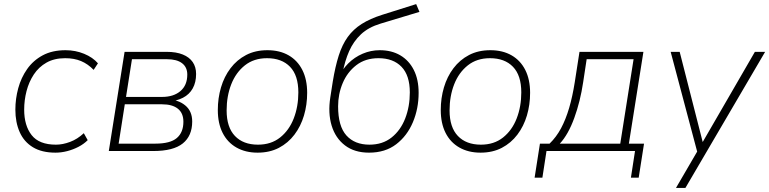

<svg xmlns="http://www.w3.org/2000/svg" viewBox="-20 -737 3754 937"><path d="M251 8Q184 8 140.5 -18.5Q97 -45 76 -92.5Q55 -140 55 -202Q55 -255 69 -306.5Q83 -358 112.5 -400Q142 -442 188.5 -467Q235 -492 300 -492Q348 -492 390.5 -474.5Q433 -457 458 -428L437 -396Q409 -425 375.5 -439Q342 -453 298 -453Q245 -453 207 -431.5Q169 -410 145 -373.5Q121 -337 109.5 -292.5Q98 -248 98 -202Q98 -124 134.5 -77.5Q171 -31 253 -31Q286 -31 322 -44.5Q358 -58 389 -87L408 -53Q389 -34 363 -20.5Q337 -7 308 0.5Q279 8 251 8Z M511 0 588 -484H793Q840 -484 872 -471Q904 -458 920.5 -434Q937 -410 937 -376Q937 -335 920.5 -305.5Q904 -276 873 -260Q842 -244 798 -240L800 -251Q849 -251 883.5 -223Q918 -195 918 -144Q918 -74 872 -37Q826 0 728 0ZM559 -36H738Q811 -36 843 -63.5Q875 -91 875 -143Q875 -185 848 -206.5Q821 -228 771 -228H589ZM595 -264H771Q827 -264 860.5 -292.5Q894 -321 894 -373Q894 -409 868.5 -428.5Q843 -448 795 -448H624Z M1237 8Q1178 8 1134 -17Q1090 -42 1066.5 -88.5Q1043 -135 1043 -200Q1043 -258 1058.5 -310.5Q1074 -363 1105 -404Q1136 -445 1181 -468.5Q1226 -492 1285 -492Q1345 -492 1388.5 -467Q1432 -442 1455.5 -395.5Q1479 -349 1479 -284Q1479 -226 1463.5 -173.5Q1448 -121 1417 -80Q1386 -39 1341 -15.5Q1296 8 1237 8ZM1239 -31Q1303 -31 1347 -66Q1391 -101 1413.5 -159Q1436 -217 1436 -286Q1436 -369 1395.5 -411Q1355 -453 1283 -453Q1219 -453 1175 -418Q1131 -383 1108.5 -325.5Q1086 -268 1086 -198Q1086 -116 1126.5 -73.5Q1167 -31 1239 -31Z M1781 8Q1710 8 1663.5 -27.5Q1617 -63 1598.5 -124Q1580 -185 1592 -262L1604 -339Q1616 -412 1633 -465.5Q1650 -519 1677 -556.5Q1704 -594 1745 -620Q1786 -646 1846 -665L2011 -717L2027 -679L1838 -622Q1778 -604 1741.5 -569.5Q1705 -535 1684 -487.5Q1663 -440 1652 -381L1647 -354H1631Q1648 -396 1679 -427Q1710 -458 1750 -475Q1790 -492 1833 -492Q1891 -492 1933.5 -467Q1976 -442 1999.5 -395.5Q2023 -349 2023 -284Q2023 -207 1995 -140.5Q1967 -74 1913.5 -33Q1860 8 1781 8ZM1783 -31Q1847 -31 1891 -66Q1935 -101 1957.5 -159Q1980 -217 1980 -286Q1980 -369 1939.5 -411Q1899 -453 1827 -453Q1763 -453 1719 -419Q1675 -385 1652.5 -331.5Q1630 -278 1630 -218Q1630 -121 1670.5 -76Q1711 -31 1783 -31Z M2325 8Q2266 8 2222 -17Q2178 -42 2154.5 -88.5Q2131 -135 2131 -200Q2131 -258 2146.5 -310.5Q2162 -363 2193 -404Q2224 -445 2269 -468.5Q2314 -492 2373 -492Q2433 -492 2476.5 -467Q2520 -442 2543.5 -395.5Q2567 -349 2567 -284Q2567 -226 2551.5 -173.5Q2536 -121 2505 -80Q2474 -39 2429 -15.5Q2384 8 2325 8ZM2327 -31Q2391 -31 2435 -66Q2479 -101 2501.5 -159Q2524 -217 2524 -286Q2524 -369 2483.5 -411Q2443 -453 2371 -453Q2307 -453 2263 -418Q2219 -383 2196.5 -325.5Q2174 -268 2174 -198Q2174 -116 2214.5 -73.5Q2255 -31 2327 -31Z M2589 130 2615 -36H2662Q2695 -68 2718 -111Q2741 -154 2757.5 -210Q2774 -266 2785 -336L2808 -484H3120L3049 -36H3123L3097 130H3059L3079 0H2647L2627 130ZM2712 -36H3007L3072 -448H2843L2826 -336Q2812 -242 2782.5 -161Q2753 -80 2712 -36Z M3279 180 3388 -7 3385 13 3253 -484H3297L3417 -14H3392L3664 -484H3714L3325 180Z"/></svg>

Font: Nunito Sans 12pt ExtraLight
Style: Italic
Weight: 200
Italic angle: -9°
Designer: Vernon Adams
Foundry: Vernon Adams
Version: Version 3.101;gftools[0.9.27]